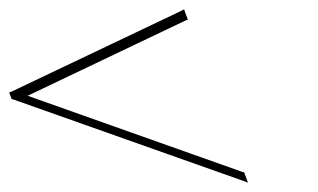

<svg xmlns="http://www.w3.org/2000/svg" viewBox="-105 -565 680 411"><path d="M277.2 -539 289 -545 297.1 -523 291.9 -521 -45.8 -360 411 -198 417.7 -196 425.8 -174 409.6 -180 -73.4 -351 -80.2 -353 -85.3 -367 -80.1 -369Z"/></svg>

Font: Nordica Plus
Style: NordicaClassicUltraLightOpObl
Weight: 300
Version: Version 1